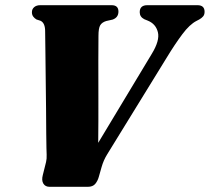

<svg xmlns="http://www.w3.org/2000/svg" viewBox="-20 -720 808 740"><path d="M518.5 -673Q518.5 -700 548 -700H741Q768.5 -700 768.5 -674.5Q768.5 -663.5 762.8 -656.8Q757 -650 748 -645L737.5 -639.5Q711 -626 682.8 -588.2Q654.5 -550.5 622 -497L393 -125Q379 -102.5 371.5 -76L361 -39Q356.5 -22.5 347 -11.2Q337.5 0 318.5 0H171Q154.5 0 147 -12.5Q139.5 -25 145 -45.5L157.5 -95.5Q160.5 -107.5 159.8 -124Q159 -140.5 159 -150Q158.5 -165 158.2 -205.8Q158 -246.5 157.5 -301.5Q157 -356.5 156.2 -414Q155.5 -471.5 155 -520.2Q154.5 -569 154 -597.5Q154.5 -631.5 136 -640L120.5 -645Q113 -649.5 108 -656.2Q103 -663 103 -673Q103 -685 111.8 -692.5Q120.5 -700 135.5 -700H410Q436.5 -700 436.5 -675.5Q436.5 -652.5 414 -644.5L389.5 -639Q373 -634 366.2 -622.5Q359.5 -611 359.5 -582Q359 -552 359 -487.5Q359 -423 359.2 -339.5Q359.5 -256 358.5 -169.5L565 -512.5Q596.5 -564 588.5 -596Q580.5 -628 549.5 -640.5L536 -646Q518.5 -655 518.5 -673Z"/></svg>

Font: Fraunces 144pt S050 Black
Style: Italic
Weight: 900
Italic angle: -16°
Version: Version 1.000; ttfautohint (v1.8.3)